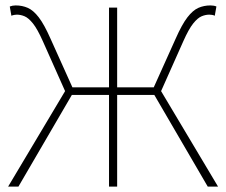

<svg xmlns="http://www.w3.org/2000/svg" viewBox="-20 -688 834 708"><path d="M10 0 220 -352 138 -536Q118 -581 101.5 -601.5Q85 -622 70.5 -628Q56 -634 42 -634Q38 -634 32.5 -633Q27 -632 22 -630L16 -664Q21 -666 26.5 -667Q32 -668 38 -668Q62 -668 82.5 -659Q103 -650 123 -624Q143 -598 166 -546L247 -366H382V-660H412V-366H547L628 -546Q651 -598 671 -624Q691 -650 711.5 -659Q732 -668 756 -668Q762 -668 768 -667Q774 -666 778 -664L772 -630Q768 -632 762.5 -633Q757 -634 752 -634Q738 -634 723.5 -628Q709 -622 692.5 -601.5Q676 -581 656 -536L574 -352L784 0H746L549 -338H412V0H382V-338H245L48 0Z"/></svg>

Font: Source Sans 3
Style: Regular
Weight: 200
Designer: Paul D. Hunt
Foundry: Adobe
Version: Version 3.046;hotconv 1.0.118;makeotfexe 2.5.65603